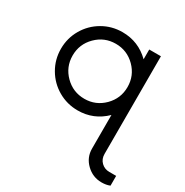

<svg xmlns="http://www.w3.org/2000/svg" viewBox="-183 -657 1063 1105"><g transform="rotate(30 348.5 -105.0)"><path d="M651.4 225.1H697.3V290Q673.8 299.8 642.6 299.8Q584 299.8 541.3 258.5Q498.5 217.3 498.5 158.7V-64.9Q422.4 9.8 316.4 9.8Q245.6 9.8 185.8 -24.9Q126 -59.6 91.1 -119.4Q56.2 -179.2 56.2 -250Q56.2 -320.8 91.1 -380.6Q126 -440.4 185.8 -475.1Q245.6 -509.8 316.4 -509.8Q422.4 -509.8 498.5 -435.1V-500H576.2V148.9Q576.2 182.6 598.1 203.9Q620.1 225.1 651.4 225.1ZM316.4 -67.4Q391.6 -67.4 445.1 -120.8Q498.5 -174.3 498.5 -250Q498.5 -325.7 445.1 -379.2Q391.6 -432.6 316.4 -432.6Q240.7 -432.6 187.3 -379.2Q133.8 -325.7 133.8 -250Q133.8 -174.3 187.3 -120.8Q240.7 -67.4 316.4 -67.4Z"/></g></svg>

Font: Now
Style: Regular
Weight: 400
Designer: Alfredo Marco Pradil
Foundry: Alfredo Marco Pradil
Version: Version 1.002;PS 001.002;hotconv 1.0.88;makeotf.lib2.5.64775